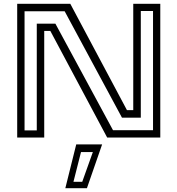

<svg xmlns="http://www.w3.org/2000/svg" viewBox="-20 -720 929 1005"><path d="M70 0V-700H348L644.5 -143.5H677.5V-700H819V0H541L243.5 -558H211.5V0ZM108.5 -37.5H172.5V-596H270L571.5 -38.5H781V-662.5H717V-104H618.5L318.5 -661H108.5ZM322 265 379 36H514.5L435 265ZM364.5 231.5H410.5L466 76H404Z"/></svg>

Font: Tourney Expanded
Style: Regular
Weight: 400
Width: 7
Designer: Tyler Finck
Foundry: Etcetera Type Co
Version: Version 1.010; ttfautohint (v1.8.3)